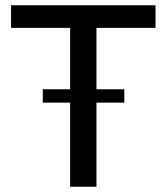

<svg xmlns="http://www.w3.org/2000/svg" viewBox="-20 -710 633 730"><path d="M571.3 -604H346.7V-370.6H452.6V-319.8H346.7V0H246.6V-319.8H142.6V-370.6H246.6V-604H22V-689.9H571.3Z"/></svg>

Font: HK Grotesk Medium
Style: Regular
Weight: 500
Designer: Alfredo Marco Pradil and Stefan Peev
Foundry: Hanken Design Co.
Version: Version 1.045;PS 001.045;hotconv 1.0.88;makeotf.lib2.5.64775